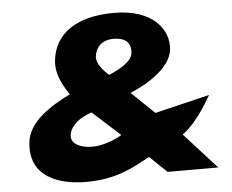

<svg xmlns="http://www.w3.org/2000/svg" viewBox="-57 -907 1196 989"><g transform="rotate(-5 541.0 -412.5)"><path d="M1018.2 -376 735.4 -308 616.3 -422C616.3 -422 823.3 -501 838.5 -625C851.1 -728 768.1 -840 568.4 -840C362.1 -840 259.5 -753 243.8 -625C235.8 -560 263.6 -502 304.3 -442C201 -391 88.3 -320 75.7 -217C53.2 -34 212.2 15 349.7 15C503.4 15 589.3 -34 682.6 -85L771.4 0H1033L865.5 -185C945.5 -240 1018.2 -376 1018.2 -376ZM552.1 -707C625.9 -707 644.2 -669 638.8 -625C633.4 -581 568.8 -547 515.1 -524C515.1 -524 449 -577 454.9 -625C460.3 -669 490.4 -707 552.1 -707ZM550.4 -210C550.4 -210 476.8 -163 394.6 -163C341.3 -163 284.6 -184 290.5 -232C299.8 -308 407.7 -339 407.7 -339Z"/></g></svg>

Font: Hussar
Style: BdSuprExtOblOne
Weight: 700
Foundry: Cannot Into Space Fonts
Version: Version 2.00